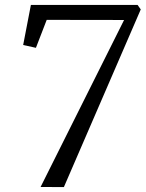

<svg xmlns="http://www.w3.org/2000/svg" viewBox="-20 -763 594 783"><path d="M486 -681.5 170.5 -682 126.5 -568 74.5 -579.5 106 -743H541L554 -724.5L240.5 0L145.5 -0.5Z"/></svg>

Font: Merriweather 36pt Light
Style: Italic
Weight: 300
Italic angle: -7.8°
Version: Version 2.101